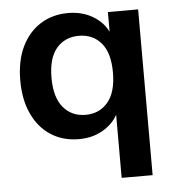

<svg xmlns="http://www.w3.org/2000/svg" viewBox="-50 -546 700 772"><g transform="rotate(-5 300.0 -159.5)"><path d="M410 180V-100H421Q405 -51 359.5 -20.5Q314 10 253 10Q189 10 140.5 -21Q92 -52 65 -109.5Q38 -167 38 -245Q38 -324 65 -380.5Q92 -437 140.5 -468Q189 -499 253 -499Q315 -499 361 -468Q407 -437 422 -386H413V-489H535V180ZM288 -85Q344 -85 378 -125.5Q412 -166 412 -245Q412 -325 378 -364.5Q344 -404 288 -404Q232 -404 198 -364.5Q164 -325 164 -245Q164 -166 198 -125.5Q232 -85 288 -85Z"/></g></svg>

Font: Nunito Sans 12pt ExtraLight
Style: Bold
Weight: 700
Version: Version 3.101;gftools[0.9.27]